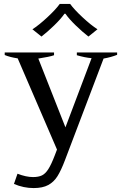

<svg xmlns="http://www.w3.org/2000/svg" viewBox="-20 -765 620 977"><path d="M191 -579 145 -616Q178 -637 221 -677Q264 -717 284 -745H337Q357 -717 400 -677Q443 -637 476 -616L430 -579Q399 -603 365 -636Q331 -669 313 -695H308Q290 -669 256 -636Q222 -603 191 -579ZM576 -498V-486Q546 -474 507 -467L311 49Q291 102 272.5 131.5Q254 161 225.5 176.5Q197 192 151 192Q100 192 51 171L69 119Q113 136 148 136Q176 136 193.5 127.5Q211 119 226 95.5Q241 72 259 25L270 -4L70 -468Q30 -474 4 -485V-498H255V-484Q233 -476 175 -467L313 -117L446 -469Q412 -472 371 -484V-498Z"/></svg>

Font: Trirong Medium
Style: Regular
Weight: 500
Designer: Katatrad Team
Foundry: CadsonDemak
Version: Version 1.001